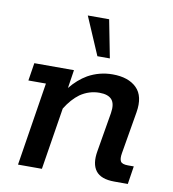

<svg xmlns="http://www.w3.org/2000/svg" viewBox="-73 -680 671 744"><g transform="rotate(10 263.0 -308.0)"><path d="M47 0 99 -328H30L41 -398H197L186 -326Q215 -362 251 -383Q296 -408 348 -408Q410 -408 442.5 -376Q475 -344 464 -279L436 -114Q432 -91 438 -81Q444 -71 467 -71H490L479 0H426Q373 0 352.5 -27Q332 -54 341 -105L367 -259Q373 -296 358.5 -312.5Q344 -329 310 -329Q269 -329 234 -305Q204 -283 180 -244L141 0ZM277 -467 213 -616H297L326 -467Z"/></g></svg>

Font: Rokkitt SemiBold Medium
Style: Italic
Weight: 500
Italic angle: -9°
Version: Version 3.103